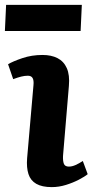

<svg xmlns="http://www.w3.org/2000/svg" viewBox="-27 -752 384 786"><path d="M110 -403Q112 -423 106.5 -432.5Q101 -442 87 -442Q74 -442 60 -438.5Q46 -435 27 -428L6 -489Q26 -501 64.5 -514Q103 -527 147 -527Q183 -527 208.5 -514Q234 -501 246.5 -473Q259 -445 255 -400L231 -114Q230 -93 234.5 -81.5Q239 -70 255 -70Q268 -70 282.5 -76.5Q297 -83 312 -93L332 -39Q320 -29 296 -16.5Q272 -4 243 5Q214 14 185 14Q145 14 121.5 0.5Q98 -13 89.5 -39.5Q81 -66 84 -104ZM-2 -732H308L303 -625H-7Z"/></svg>

Font: Literata 18pt
Style: Bold Italic
Weight: 700
Italic angle: -2°
Designer: Latin by Veronika Burian and Jose Scaglione. Greek by Irene Vlachou. Cyrillic by Vera Evstafieva
Foundry: TypeTogether
Version: Version 3.103;gftools[0.9.29]